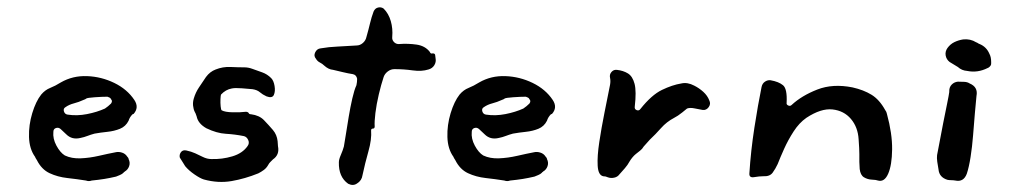

<svg xmlns="http://www.w3.org/2000/svg" viewBox="-20 -498 2847 536"><path d="M355 -219Q369 -198 353 -180Q352 -180 351.5 -179.5Q351 -179 350 -179Q342 -171 339 -161Q331 -145 315 -138.5Q299 -132 280 -130Q261 -128 244 -125Q233 -122 224 -118.5Q215 -115 205 -113Q181 -107 165 -123Q161 -127 157 -130.5Q153 -134 149 -138Q143 -143 136 -140.5Q129 -138 129 -130Q127 -111 137.5 -91.5Q148 -72 161 -64Q180 -55 205 -56Q230 -57 256 -63Q282 -69 303 -73Q311 -75 320.5 -72Q330 -69 335 -61Q336 -60 337.5 -58Q339 -56 339 -54Q344 -44 340.5 -34Q337 -24 328 -19Q328 -18 327 -18Q326 -18 325 -16Q321 -12 315 -9.5Q309 -7 304 -5Q287 -1 271.5 1.5Q256 4 236 6Q228 9 220 6Q195 2 168 -1Q141 -4 118.5 -14.5Q96 -25 83 -51Q82 -53 80.5 -55Q79 -57 78 -60Q62 -82 61 -115.5Q60 -149 70 -182Q80 -215 95 -234Q106 -247 120 -252.5Q134 -258 150 -268Q183 -287 223 -285.5Q263 -284 299 -266.5Q335 -249 355 -219ZM290 -221Q289 -224 286 -225.5Q283 -227 280 -228Q265 -228 244.5 -226.5Q224 -225 221 -223Q219 -221 213 -219Q200 -213 186.5 -209.5Q173 -206 163 -199Q156 -195 158.5 -187Q161 -179 169 -178Q195 -174 223 -179.5Q251 -185 273 -195Q282 -201 290 -209Q295 -216 290 -221Z M756 -90Q761 -66 742 -53Q738 -49 734.5 -45.5Q731 -42 729 -38Q724 -29 716.5 -23.5Q709 -18 701 -14Q664 1 626.5 7.5Q589 14 549 3Q539 0 523 -11Q507 -22 497 -34Q495 -38 490.5 -44.5Q486 -51 482 -58Q480 -66 485 -73Q490 -80 500 -78Q514 -75 525 -70Q536 -65 546 -60Q558 -54 570 -54Q600 -53 628.5 -61.5Q657 -70 671 -90Q677 -98 673 -107Q669 -116 661 -118Q636 -123 610.5 -124.5Q585 -126 556 -140Q533 -153 529 -173Q528 -175 527 -178.5Q526 -182 524 -185Q520 -193 519 -203Q518 -213 521 -223Q526 -240 535.5 -254Q545 -268 555 -283Q566 -298 582 -304Q602 -312 623.5 -311Q645 -310 662 -310Q673 -310 684 -306Q698 -301 712 -296Q726 -291 737 -280Q744 -273 746.5 -258Q749 -243 744.5 -233Q740 -223 724 -229Q713 -234 705.5 -240.5Q698 -247 685 -249Q675 -250 655.5 -251.5Q636 -253 627 -251Q610 -248 597 -234Q596 -232 595.5 -221.5Q595 -211 596 -201Q597 -191 599 -190Q608 -185 629.5 -184.5Q651 -184 667 -186Q671 -186 674 -183Q675 -179 681 -179Q704 -176 717 -162.5Q730 -149 742 -135Q753 -122 755 -104Q755 -100 755.5 -97Q756 -94 756 -90Z M1196 -335Q1198 -325 1192.5 -316Q1187 -307 1176 -304Q1157 -298 1132 -301.5Q1107 -305 1081 -305Q1071 -305 1062.5 -298.5Q1054 -292 1051 -283Q1044 -262 1037.5 -234.5Q1031 -207 1028 -182.5Q1025 -158 1026 -145Q1026 -139 1021 -139Q1016 -139 1016 -134Q1018 -109 1008.5 -75.5Q999 -42 992 -9Q990 6 977 14Q966 22 952 15Q925 -4 926 -45Q926 -53 931.5 -65.5Q937 -78 940 -89Q942 -100 945.5 -122.5Q949 -145 953.5 -172Q958 -199 963.5 -223Q969 -247 975 -260Q976 -265 976.5 -269Q977 -273 977 -278Q975 -289 965 -291Q952 -293 937.5 -296.5Q923 -300 910 -303Q897 -304 885 -315Q880 -320 873 -323.5Q866 -327 862 -334Q855 -342 860 -352Q865 -362 875 -363Q898 -367 922.5 -368Q947 -369 975 -371Q985 -371 993 -378Q1001 -385 1003 -395Q1009 -416 1013 -433Q1017 -450 1023 -466Q1027 -475 1035.5 -477Q1044 -479 1051 -474Q1065 -460 1071 -439Q1077 -418 1075 -395Q1074 -387 1079.5 -381Q1085 -375 1093 -375Q1119 -377 1143 -373.5Q1167 -370 1180 -353Q1182 -347 1188 -349Q1195 -349 1195 -343Q1195 -341 1195.5 -339Q1196 -337 1196 -335Z M1523 -219Q1537 -198 1521 -180Q1520 -180 1519.5 -179.5Q1519 -179 1518 -179Q1510 -171 1507 -161Q1499 -145 1483 -138.5Q1467 -132 1448 -130Q1429 -128 1412 -125Q1401 -122 1392 -118.5Q1383 -115 1373 -113Q1349 -107 1333 -123Q1329 -127 1325 -130.5Q1321 -134 1317 -138Q1311 -143 1304 -140.5Q1297 -138 1297 -130Q1295 -111 1305.5 -91.5Q1316 -72 1329 -64Q1348 -55 1373 -56Q1398 -57 1424 -63Q1450 -69 1471 -73Q1479 -75 1488.5 -72Q1498 -69 1503 -61Q1504 -60 1505.5 -58Q1507 -56 1507 -54Q1512 -44 1508.5 -34Q1505 -24 1496 -19Q1496 -18 1495 -18Q1494 -18 1493 -16Q1489 -12 1483 -9.5Q1477 -7 1472 -5Q1455 -1 1439.5 1.5Q1424 4 1404 6Q1396 9 1388 6Q1363 2 1336 -1Q1309 -4 1286.5 -14.5Q1264 -25 1251 -51Q1250 -53 1248.5 -55Q1247 -57 1246 -60Q1230 -82 1229 -115.5Q1228 -149 1238 -182Q1248 -215 1263 -234Q1274 -247 1288 -252.5Q1302 -258 1318 -268Q1351 -287 1391 -285.5Q1431 -284 1467 -266.5Q1503 -249 1523 -219ZM1458 -221Q1457 -224 1454 -225.5Q1451 -227 1448 -228Q1433 -228 1412.5 -226.5Q1392 -225 1389 -223Q1387 -221 1381 -219Q1368 -213 1354.5 -209.5Q1341 -206 1331 -199Q1324 -195 1326.5 -187Q1329 -179 1337 -178Q1363 -174 1391 -179.5Q1419 -185 1441 -195Q1450 -201 1458 -209Q1463 -216 1458 -221Z M1960 -218Q1965 -208 1958.5 -199Q1952 -190 1942 -191Q1931 -193 1918.5 -195.5Q1906 -198 1898 -195Q1897 -194 1884.5 -184Q1872 -174 1862 -169Q1841 -158 1825.5 -140.5Q1810 -123 1794 -108Q1790 -103 1785.5 -98.5Q1781 -94 1777 -89Q1773 -82 1767 -77.5Q1761 -73 1755 -68Q1750 -64 1745.5 -58.5Q1741 -53 1738 -48Q1732 -37 1724.5 -28.5Q1717 -20 1709 -11Q1704 -4 1694.5 -2Q1685 0 1677 -3Q1671 -6 1664 -6Q1650 -9 1648.5 -35.5Q1647 -62 1653 -101.5Q1659 -141 1667.5 -183.5Q1676 -226 1683 -261Q1685 -272 1683 -281Q1681 -290 1687 -297Q1693 -304 1702 -303Q1720 -301 1733 -293Q1746 -285 1751.5 -264Q1757 -243 1752 -200Q1751 -193 1757.5 -190.5Q1764 -188 1768 -194Q1799 -233 1828 -247Q1857 -261 1882 -265Q1899 -269 1918 -259Q1932 -252 1943.5 -241.5Q1955 -231 1960 -218Z M2456 -180Q2471 -125 2470.5 -81Q2470 -37 2459.5 -13Q2449 11 2431 6Q2426 4 2414 3.5Q2402 3 2392 -3Q2382 -9 2380 -26Q2379 -38 2379 -46Q2379 -54 2379 -68Q2379 -82 2377 -109Q2375 -143 2355.5 -166Q2336 -189 2304 -192.5Q2272 -196 2231 -169Q2211 -155 2195.5 -131Q2180 -107 2169 -82.5Q2158 -58 2151 -40Q2145 -27 2137 -16Q2129 -5 2111 -6Q2100 -6 2085.5 -3.5Q2071 -1 2072 -14Q2076 -77 2086 -141.5Q2096 -206 2106 -255Q2108 -265 2115.5 -270Q2123 -275 2131 -274Q2154 -270 2166 -260Q2178 -250 2176 -211Q2175 -206 2180.5 -203.5Q2186 -201 2190 -205Q2218 -231 2261.5 -248Q2305 -265 2360 -254Q2391 -247 2413 -233.5Q2435 -220 2451 -191Q2455 -186 2456 -180Z M2747 -325Q2747 -324 2747 -321Q2747 -318 2746 -316Q2745 -314 2742.5 -311.5Q2740 -309 2737 -308Q2709 -294 2680 -300Q2665 -301 2654 -311Q2648 -315 2642.5 -318Q2637 -321 2631 -325Q2622 -332 2620 -343Q2618 -354 2625 -364Q2633 -375 2644.5 -380.5Q2656 -386 2669 -388Q2689 -390 2705 -380Q2708 -379 2710 -377.5Q2712 -376 2715 -375Q2734 -367 2742 -348Q2747 -339 2747 -325ZM2706 -230Q2704 -211 2701.5 -181.5Q2699 -152 2696.5 -120Q2694 -88 2689.5 -59.5Q2685 -31 2679 -13Q2670 11 2647 6Q2641 5 2635.5 5Q2630 5 2625 4Q2602 -3 2600 -25Q2598 -36 2596.5 -46.5Q2595 -57 2596 -65Q2598 -74 2602.5 -99Q2607 -124 2613 -154Q2619 -184 2624 -208.5Q2629 -233 2630 -241V-244Q2630 -255 2637 -262Q2644 -269 2654 -270Q2664 -270 2672.5 -269.5Q2681 -269 2687 -265Q2711 -255 2706 -230Z"/></svg>

Font: Slackside One
Style: Regular
Weight: 400
Version: Version 1.000